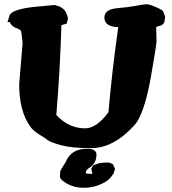

<svg xmlns="http://www.w3.org/2000/svg" viewBox="-20 -682 806 899"><path d="M396 14.7Q431.6 17.1 431.6 42.2V42.7Q431.6 84 396 105.3Q383.3 112.9 380.9 128.5Q386.2 131.9 399.9 131.9H402.8L412.6 131.4L407.2 108.1L416.5 92L445.3 81.6Q472.7 78.7 484.6 78.7Q496.6 78.7 509.3 88.2L518.6 108.6L511.2 132.8L508.8 133.8Q493.2 162.2 454.1 179.8Q415 197.3 371.6 197.3Q328.1 197.3 294.4 178.3Q260.7 159.4 260.7 145.1Q260.7 130.9 261.7 122.4Q262.7 113.8 287.6 76.8Q312.5 14.7 385.3 14.7ZM69.8 -287.1 85.9 -481Q80.6 -532.2 78.6 -536.6Q75.7 -542.5 64 -547.4Q52.2 -552.2 46.9 -554.7Q34.2 -561.5 25.4 -578.6H15.1L25.9 -613.3Q43.5 -638.7 136.2 -649.4L231 -658.2H239.7L242.2 -656.2Q290 -647.5 298.3 -594.7L292.5 -571.3L267.6 -564.5Q261.2 -352.5 243.7 -143.6Q301.8 -81.1 377.9 -81.1Q433.1 -81.1 487.8 -156.7Q505.4 -356.9 533.7 -555.2Q472.7 -555.7 468.8 -596.2V-599.6Q468.8 -637.7 527.8 -643.6Q581.1 -648.4 607.9 -653.3Q653.3 -662.1 665.8 -662.1Q678.2 -662.1 695.1 -655Q711.9 -647.9 717.5 -645.5Q723.1 -643.1 727.5 -640.6Q736.8 -635.7 743.2 -630.4L753.4 -603.5L749.5 -578.1Q741.7 -563 728 -561Q711.4 -558.6 711.4 -552.2V-551.8L712.9 -490.2Q711.9 -465.8 686.8 -323.2Q661.6 -180.7 625 -116.7Q613.3 -96.2 573.7 -60.5Q494.1 11.7 406.2 11.7Q315.4 11.7 264.9 -2.4Q214.4 -16.6 203.9 -25.6Q193.4 -34.7 165 -51.5Q136.7 -68.4 121.6 -89.4Q69.8 -162.1 69.8 -287.1Z"/></svg>

Font: Drukaatie burti
Style: Heavy
Weight: 800
Version: Version 0.14